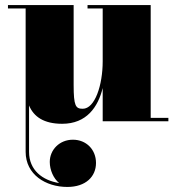

<svg xmlns="http://www.w3.org/2000/svg" viewBox="-20 -480 698 760"><path d="M268.5 73C215.5 73 177 113 177 161C177 193.5 192 226.5 214 244.5C148 234 95 193.5 95 121V-62.5C113.5 -18 153.5 10 226 10C323 10 368 -56.5 386.5 -131.5V0H646.5V-13.5H576.5V-460H326.5V-446.5H386.5V-237.5C386.5 -142.5 355.5 -49.5 307.5 -49.5C279.5 -49.5 271.5 -60 271.5 -144V-460H11.5V-446.5H81.5V121C81.5 211 161 260 246.5 260C319.5 260 360 219 360 165C360 112 321.5 73 268.5 73Z"/></svg>

Font: Bodoni* 16pt Fatface
Style: Regular
Weight: 900
Version: Version 2.3